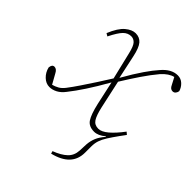

<svg xmlns="http://www.w3.org/2000/svg" viewBox="-207 -613 980 980"><g transform="rotate(45 283.0 -123.0)"><path d="M9 -55Q11 -79 28 -79Q44 -79 55 -57L84 -5Q102 -10 117 -18.5Q132 -27 146 -45Q166 -71 189.5 -106Q213 -141 237.5 -178.5Q262 -216 283 -250L248 -396Q238 -439 225 -452.5Q212 -466 195 -466Q171 -466 152.5 -447.5Q134 -429 109 -379L94 -388Q118 -446 146 -469.5Q174 -493 200 -493Q229 -493 246.5 -472.5Q264 -452 275 -399L302 -273Q339 -338 368 -380Q397 -422 418 -445Q458 -493 504 -493Q527 -493 543.5 -477.5Q560 -462 566 -441Q565 -432 559 -424Q553 -416 542 -416Q526 -416 517 -436L497 -474H496Q466 -467 435 -433Q404 -396 373.5 -351Q343 -306 311 -254L344 -103Q355 -54 368.5 -33.5Q382 -13 409 -13Q432 -13 460.5 -37Q489 -61 522 -105L535 -94Q530 -87 524.5 -79.5Q519 -72 513 -64Q490 -32 475.5 -9Q461 14 454.5 33.5Q448 53 448 77V121Q448 218 329 247L325 233Q370 216 394.5 193Q419 170 421 133L423 86Q425 60 434.5 37Q444 14 466 -11L464 -13Q433 13 405 13Q366 13 349 -13Q332 -39 318 -100L290 -228Q252 -161 221 -114Q190 -67 163 -33Q145 -9 124 2Q103 13 82 13Q57 13 36.5 -6.5Q16 -26 9 -55Z"/></g></svg>

Font: Source Serif 4 SmText ExtraLight
Style: Italic
Weight: 200
Italic angle: -12°
Designer: Frank Grießhammer
Foundry: Adobe
Version: Version 4.005;hotconv 1.1.0;makeotfexe 2.6.0